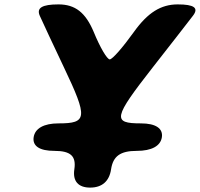

<svg xmlns="http://www.w3.org/2000/svg" viewBox="-20 -903 909 873"><path d="M161 -831C174 -803 223 -696 271 -596C380 -367 377 -342 246 -342C179 -342 139 -319 133 -279C127 -239 160 -217 227 -217C302 -217 327 -193 318 -133C310 -79 336 -50 390 -50C444 -50 477 -79 485 -133C494 -193 527 -217 602 -217C669 -217 710 -239 716 -279C722 -319 688 -342 621 -342C490 -342 495 -367 674 -596C752 -696 836 -803 857 -831C885 -867 863 -883 788 -883C712 -883 652 -846 589 -758C538 -687 491 -633 479 -633C467 -633 435 -687 406 -758C369 -846 322 -883 246 -883C171 -883 145 -867 161 -831Z"/></svg>

Font: Hussar Skorodowane
Style: Ky
Weight: 700
Foundry: Cannot Into Space Fonts
Version: Version 0.892